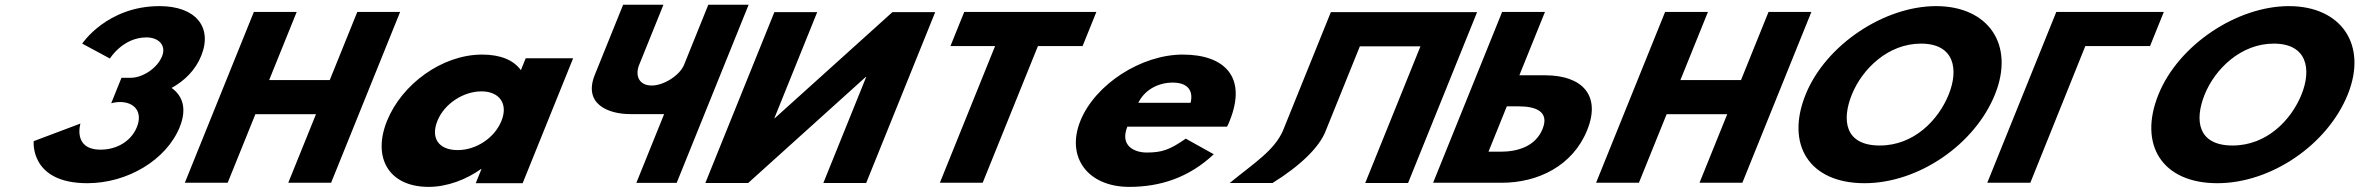

<svg xmlns="http://www.w3.org/2000/svg" viewBox="-20 -752 9683 788"><path d="M431.1 -511.8C431.1 -511.8 483.9 -598.5 581.1 -598.5C630.7 -598.5 663.4 -566.2 645.2 -521.2C624.6 -470.2 563.7 -432.8 517 -432.8H478.6L436.4 -328.2C436.4 -328.2 453.4 -333.3 472.1 -333.3C533.8 -333.3 566.2 -290.8 541.8 -230.5C517.8 -171 457.6 -137.8 393.1 -137.8C277.2 -137.8 310.2 -244.9 310.2 -244.9L118.3 -172.7C118.3 -172.7 100.9 -0.1 338.4 -0.1C503.9 -0.1 663.3 -96.2 717.6 -230.5C747.5 -304.4 730.8 -358 684.3 -391.1C738.4 -420.9 782.5 -465.1 805.8 -522.9C853.9 -641.9 781.6 -726.9 634.9 -726.9C418.9 -726.9 317.4 -573 317.4 -573Z M1028.1 -283.2H1276.8L1163.1 -1.9H1338.9L1622.2 -703.1H1446.4L1333.4 -423.5H1084.7L1197.7 -703.1H1021.9L738.6 -1.9H914.4Z M1568.4 -256C1507.8 -106 1574.4 15 1739.4 15C1816.4 15 1895 -16 1953.7 -58H1955.9L1932.5 0H2125L2332.3 -513H2137.6L2117.8 -464C2088.1 -505 2034.7 -528 1958.8 -528C1793.8 -528 1629 -406 1568.4 -256ZM1775.2 -256C1803.9 -327 1882.4 -377 1956.1 -377C2028.7 -377 2066.8 -327 2038.1 -256C2009.8 -186 1934.6 -136 1858.7 -136C1779.5 -136 1746.9 -186 1775.2 -256Z M3052.5 -732.5H2887L2787.5 -486C2769.9 -442.7 2704.5 -401 2654.9 -401C2601.6 -401 2585.7 -442.7 2603.3 -486L2702.9 -732.5H2537.4L2421.3 -445.2C2372.2 -323.7 2478.5 -283.7 2566.4 -283.7H2705.7L2591.7 -1.5H2757.2Z M3535 -436.1H3533.1L3050.6 -0.9H2874.8L3158.1 -702.1H3333.9L3158.1 -266.9H3159.9L3642.5 -702.1H3818.2L3534.9 -0.9H3359.1Z M3880.8 -562.9H4064L3837.4 -1.9H4013.1L4239.8 -562.9H4423.1L4479.7 -703.1H3937.4Z M5016 -232C5019.5 -238 5024 -249 5026.8 -256C5099.5 -436 5005.8 -528 4834.2 -528C4663.7 -528 4474.7 -406 4414.1 -256C4353.9 -107 4444.3 15 4614.8 15C4740.2 15 4858.5 -22 4961.5 -119L4846.6 -183C4780.7 -137 4748.8 -126 4686.1 -126C4636.6 -126 4574.9 -153 4606.8 -232ZM4651.9 -330C4674.2 -377 4726.1 -413 4793.2 -413C4850.4 -413 4879.4 -384 4866.4 -330Z M5421.3 -215.9 5561.1 -561.9H5809.8L5583.1 -0.9H5758.9L6042.2 -702.1H5866.4H5617.7H5442L5245.5 -215.9C5209.7 -134.3 5130 -85 5026.8 -0.9H5202.6C5314.9 -70.6 5395.4 -147.1 5421.3 -215.9Z M5861.7 -1.9 6145 -703.1H6320.8L6215.7 -443H6321.4C6471.9 -443 6552.4 -362.3 6494 -217.8C6435.3 -72.4 6293.7 -1.9 6143.1 -1.9ZM6164.2 -315.5 6089 -129.4H6138.6C6207.7 -129.4 6281.8 -150.6 6311 -222.9C6339.8 -294.3 6283 -315.5 6213.8 -315.5Z M6820.1 -283.2H7068.8L6955.1 -1.9H7130.9L7414.2 -703.1H7238.4L7125.4 -423.5H6876.7L6989.7 -703.1H6813.9L6530.6 -1.9H6706.4Z M7390.5 -363.9C7307.8 -159.1 7404.4 -0.1 7632.5 -0.1C7854.1 -0.1 8084.8 -159.1 8167.5 -363.9C8250.3 -568.8 8140.3 -726.9 7926.1 -726.9C7713.9 -726.9 7473.3 -568.8 7390.5 -363.9ZM7580.3 -363.9C7622.6 -468.5 7728.4 -573 7864 -573C8000.5 -573 8020 -468.5 7977.7 -363.9C7935.5 -259.4 7835.3 -154.8 7695 -154.8C7551 -154.8 7538.1 -259.4 7580.3 -363.9Z M8538.5 -562.9 8312.8 -1.9H8136.1L8419.4 -703.1H8860.7L8804.1 -562.9Z M8838.5 -363.9C8755.8 -159.1 8852.4 -0.1 9080.5 -0.1C9302.1 -0.1 9532.8 -159.1 9615.5 -363.9C9698.3 -568.8 9588.3 -726.9 9374.1 -726.9C9161.9 -726.9 8921.3 -568.8 8838.5 -363.9ZM9028.3 -363.9C9070.6 -468.5 9176.4 -573 9312 -573C9448.5 -573 9468 -468.5 9425.7 -363.9C9383.5 -259.4 9283.3 -154.8 9143 -154.8C8999 -154.8 8986.1 -259.4 9028.3 -363.9Z"/></svg>

Font: Hussar
Style: BdWideOblFour
Weight: 700
Foundry: Cannot Into Space Fonts
Version: Version 2.00